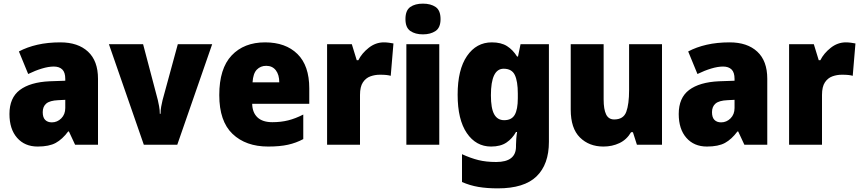

<svg xmlns="http://www.w3.org/2000/svg" viewBox="-20 -796 4735 1056"><path d="M312 -563Q409 -563 464 -512Q519 -461 519 -363V0H393L359 -73H355Q323 -30 286.5 -10Q250 10 187 10Q116 10 74 -38Q32 -86 32 -169Q32 -258 89 -301Q146 -344 253 -349L339 -352V-362Q339 -398 322.5 -414Q306 -430 276 -430Q247 -430 210.5 -419Q174 -408 135 -389L84 -513Q129 -537 186 -550Q243 -563 312 -563ZM300 -245Q254 -243 234.5 -226.5Q215 -210 215 -179Q215 -150 228.5 -136.5Q242 -123 265 -123Q295 -123 317 -145Q339 -167 339 -202V-247Z M771 0 579 -553H767L848 -246Q851 -233 855 -212Q859 -191 859 -170H863Q863 -190 866.5 -209.5Q870 -229 874 -245L958 -553H1147L955 0Z M1438 -563Q1551 -563 1616 -499Q1681 -435 1681 -310V-225H1367Q1368 -177 1396 -150.5Q1424 -124 1478 -124Q1525 -124 1565 -134Q1605 -144 1648 -166V-31Q1609 -10 1564 0Q1519 10 1455 10Q1332 10 1259 -59.5Q1186 -129 1186 -273Q1186 -419 1254 -491Q1322 -563 1438 -563ZM1444 -434Q1413 -434 1392.5 -413Q1372 -392 1369 -343H1516Q1516 -385 1497 -409.5Q1478 -434 1444 -434Z M2091 -563Q2105 -563 2119.5 -561Q2134 -559 2144 -557L2129 -379Q2119 -382 2105.5 -383.5Q2092 -385 2069 -385Q2042 -385 2017 -376Q1992 -367 1976 -343Q1960 -319 1960 -274V0H1779V-553H1915L1942 -465H1951Q1970 -503 2008 -533Q2046 -563 2091 -563Z M2306 -776Q2349 -776 2376 -757.5Q2403 -739 2403 -691Q2403 -644 2375.5 -625.5Q2348 -607 2306 -607Q2264 -607 2237 -625.5Q2210 -644 2210 -691Q2210 -739 2236.5 -757.5Q2263 -776 2306 -776ZM2396 -553V0H2215V-553Z M2685 -563Q2736 -563 2768.5 -542.5Q2801 -522 2824 -485H2829L2843 -553H2999V-16Q2999 108 2931 174Q2863 240 2718 240Q2658 240 2611 232Q2564 224 2521 205V52Q2569 74 2611.5 84.5Q2654 95 2709 95Q2818 95 2818 10V1Q2818 -13 2819.5 -32.5Q2821 -52 2824 -70H2818Q2798 -34 2765.5 -12Q2733 10 2681 10Q2598 10 2547.5 -64Q2497 -138 2497 -275Q2497 -413 2548.5 -488Q2600 -563 2685 -563ZM2750 -418Q2680 -418 2680 -272Q2680 -200 2698 -167.5Q2716 -135 2753 -135Q2794 -135 2811 -164.5Q2828 -194 2828 -256V-281Q2828 -349 2811.5 -383.5Q2795 -418 2750 -418Z M3621 -553V0H3483L3461 -69H3451Q3427 -28 3387 -9Q3347 10 3299 10Q3220 10 3169.5 -40Q3119 -90 3119 -193V-553H3300V-249Q3300 -195 3313.5 -167Q3327 -139 3358 -139Q3409 -139 3424.5 -181Q3440 -223 3440 -300V-553Z M3993 -563Q4090 -563 4145 -512Q4200 -461 4200 -363V0H4074L4040 -73H4036Q4004 -30 3967.5 -10Q3931 10 3868 10Q3797 10 3755 -38Q3713 -86 3713 -169Q3713 -258 3770 -301Q3827 -344 3934 -349L4020 -352V-362Q4020 -398 4003.5 -414Q3987 -430 3957 -430Q3928 -430 3891.5 -419Q3855 -408 3816 -389L3765 -513Q3810 -537 3867 -550Q3924 -563 3993 -563ZM3981 -245Q3935 -243 3915.5 -226.5Q3896 -210 3896 -179Q3896 -150 3909.5 -136.5Q3923 -123 3946 -123Q3976 -123 3998 -145Q4020 -167 4020 -202V-247Z M4632 -563Q4646 -563 4660.5 -561Q4675 -559 4685 -557L4670 -379Q4660 -382 4646.5 -383.5Q4633 -385 4610 -385Q4583 -385 4558 -376Q4533 -367 4517 -343Q4501 -319 4501 -274V0H4320V-553H4456L4483 -465H4492Q4511 -503 4549 -533Q4587 -563 4632 -563Z"/></svg>

Font: Noto Sans Bengali SemiCondensed Black
Style: Regular
Weight: 900
Width: 4
Designer: Joana Ranito - Universal Thirst; Jelle Bosma - Monotype Design Team
Foundry: Universal Thirst ehf.
Version: Version 3.000; ttfautohint (v1.8.4.7-5d5b)